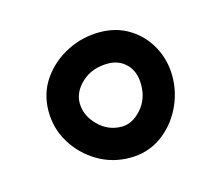

<svg xmlns="http://www.w3.org/2000/svg" viewBox="-54 -393 467 405"><g transform="rotate(-15 180.0 -191.0)"><path d="M44.4 -192.9Q44.4 -232.4 65.4 -262.5Q86.4 -292.5 119.9 -309.6Q153.3 -326.7 191.4 -326.7Q228 -326.7 256.1 -309.1Q284.2 -291.5 300 -262Q315.9 -232.4 315.9 -197.3Q315.9 -161.1 299.3 -128.2Q282.7 -95.2 253.4 -74.7Q224.1 -54.2 185.5 -54.2Q147 -54.2 115 -73.2Q83 -92.3 63.7 -123.8Q44.4 -155.3 44.4 -192.9ZM112.3 -192.9Q112.3 -166 134 -144Q155.8 -122.1 185.5 -122.1Q208.5 -122.1 228 -143.6Q247.6 -165 247.6 -197.3Q247.6 -225.6 231.7 -241.9Q215.8 -258.3 191.4 -258.3Q156.7 -258.3 134.5 -238Q112.3 -217.8 112.3 -192.9Z"/></g></svg>

Font: Mikhak-DS1-FD Medium
Style: Regular
Weight: 500
Designer: Amin Abedi
Version: Version 3.2